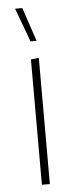

<svg xmlns="http://www.w3.org/2000/svg" viewBox="-53 -763 317 793"><g transform="rotate(-5 105.0 -367.0)"><path d="M88 0V-520L121 -523V0ZM93 -594 41 -734H71L118 -594Z"/></g></svg>

Font: Murecho Thin ExtraLight
Style: Regular
Weight: 250
Version: Version 1.010